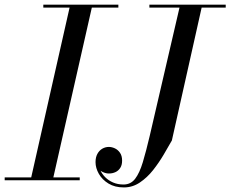

<svg xmlns="http://www.w3.org/2000/svg" viewBox="-60 -770 984 820"><path d="M70.5 0 240 -750H335L165 0ZM-40 0V-12.5H280.5V0ZM125 -737.5V-750H445.5V-737.5ZM469 30.5Q430.5 30.5 403.5 14Q376.5 -2.5 362.2 -27.5Q348 -52.5 348 -77.5Q348 -98.5 356 -113Q364 -127.5 377 -135Q390 -142.5 405 -142.5Q417.5 -142.5 430.5 -136.5Q443.5 -130.5 452.5 -117.5Q461.5 -104.5 461.5 -84Q461.5 -65 453.5 -52.8Q445.5 -40.5 432.8 -34.8Q420 -29 405 -29Q392.5 -29 379.5 -35Q366.5 -41 357.8 -51.8Q349 -62.5 349 -77.5H360.5Q360.5 -60.5 368 -43.8Q375.5 -27 389.5 -13Q403.5 1 423.2 9.5Q443 18 467.5 18Q498.5 18 517.2 -6.5Q536 -31 550 -77.5Q564 -124 579.5 -190L709.5 -750H804L674 -170Q659 -143.5 639 -109.5Q619 -75.5 593.8 -43.5Q568.5 -11.5 537.2 9.5Q506 30.5 469 30.5ZM578 -737.5V-750H904V-737.5Z"/></svg>

Font: Bodoni Moda 18pt
Style: Italic
Weight: 400
Italic angle: -13°
Designer: Owen Earl
Foundry: indestructible type
Version: Version 2.005